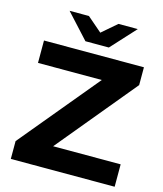

<svg xmlns="http://www.w3.org/2000/svg" viewBox="-130 -997 930 1093"><g transform="rotate(15 335.5 -450.5)"><path d="M650 -132V0H38V-105L422 -568H46V-700H635V-595L252 -132ZM545 -901 413 -757H275L143 -901H257L344 -826L431 -901Z"/></g></svg>

Font: mBank
Style: Bold
Weight: 700
Designer: Julieta Ulanovsky
Foundry: Julieta Ulanovsky
Version: Version 7.200